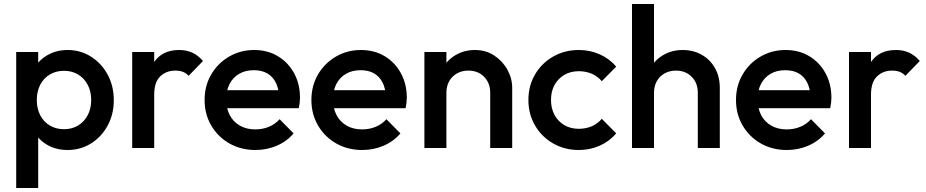

<svg xmlns="http://www.w3.org/2000/svg" viewBox="-20 -740 4629 960"><path d="M318 10Q263 10 220 -13.5Q177 -37 152.5 -78Q128 -119 128 -171V-309Q128 -361 153 -402Q178 -443 221 -466.5Q264 -490 318 -490Q383 -490 435.5 -456.5Q488 -423 518.5 -366.5Q549 -310 549 -239Q549 -169 518.5 -112.5Q488 -56 435.5 -23Q383 10 318 10ZM61 200V-480H171V-351L152 -234L171 -118V200ZM300 -94Q340 -94 370.5 -112.5Q401 -131 418.5 -164Q436 -197 436 -240Q436 -283 418.5 -316Q401 -349 370.5 -367.5Q340 -386 300 -386Q260 -386 229 -367.5Q198 -349 181 -316Q164 -283 164 -240Q164 -197 181 -164Q198 -131 229 -112.5Q260 -94 300 -94Z M641 0V-480H751V0ZM751 -267 713 -286Q713 -377 753.5 -433.5Q794 -490 876 -490Q912 -490 941 -477Q970 -464 995 -435L923 -361Q910 -375 894 -381Q878 -387 857 -387Q811 -387 781 -358Q751 -329 751 -267Z M1257 10Q1185 10 1127.5 -22.5Q1070 -55 1036.5 -112Q1003 -169 1003 -240Q1003 -311 1036 -367.5Q1069 -424 1125.5 -457Q1182 -490 1251 -490Q1318 -490 1369.5 -459Q1421 -428 1450.5 -374Q1480 -320 1480 -251Q1480 -239 1478.5 -226.5Q1477 -214 1474 -199H1080V-289H1417L1376 -253Q1374 -297 1359 -327Q1344 -357 1316.5 -373Q1289 -389 1249 -389Q1207 -389 1176 -371Q1145 -353 1128 -320.5Q1111 -288 1111 -243Q1111 -198 1129 -164Q1147 -130 1180 -111.5Q1213 -93 1256 -93Q1293 -93 1324.5 -106Q1356 -119 1378 -144L1448 -73Q1413 -32 1363 -11Q1313 10 1257 10Z M1791 10Q1719 10 1661.5 -22.5Q1604 -55 1570.5 -112Q1537 -169 1537 -240Q1537 -311 1570 -367.5Q1603 -424 1659.5 -457Q1716 -490 1785 -490Q1852 -490 1903.5 -459Q1955 -428 1984.5 -374Q2014 -320 2014 -251Q2014 -239 2012.5 -226.5Q2011 -214 2008 -199H1614V-289H1951L1910 -253Q1908 -297 1893 -327Q1878 -357 1850.5 -373Q1823 -389 1783 -389Q1741 -389 1710 -371Q1679 -353 1662 -320.5Q1645 -288 1645 -243Q1645 -198 1663 -164Q1681 -130 1714 -111.5Q1747 -93 1790 -93Q1827 -93 1858.5 -106Q1890 -119 1912 -144L1982 -73Q1947 -32 1897 -11Q1847 10 1791 10Z M2431 0V-277Q2431 -325 2400.5 -356Q2370 -387 2322 -387Q2290 -387 2265 -373Q2240 -359 2226 -334Q2212 -309 2212 -277L2169 -301Q2169 -356 2193 -398.5Q2217 -441 2259.5 -465.5Q2302 -490 2355 -490Q2409 -490 2451 -462.5Q2493 -435 2517 -391.5Q2541 -348 2541 -301V0ZM2102 0V-480H2212V0Z M2874 10Q2803 10 2745.5 -23Q2688 -56 2655 -113Q2622 -170 2622 -240Q2622 -311 2655 -367.5Q2688 -424 2745.5 -457Q2803 -490 2874 -490Q2930 -490 2978.5 -468.5Q3027 -447 3061 -407L2989 -334Q2968 -359 2938.5 -371.5Q2909 -384 2874 -384Q2833 -384 2801.5 -365.5Q2770 -347 2752.5 -315Q2735 -283 2735 -240Q2735 -198 2752.5 -165.5Q2770 -133 2801.5 -114.5Q2833 -96 2874 -96Q2909 -96 2938.5 -108.5Q2968 -121 2989 -146L3061 -73Q3027 -33 2978.5 -11.5Q2930 10 2874 10Z M3469 0V-277Q3469 -325 3438.5 -356Q3408 -387 3360 -387Q3328 -387 3303 -373Q3278 -359 3264 -334Q3250 -309 3250 -277L3207 -301Q3207 -356 3231 -398.5Q3255 -441 3297.5 -465.5Q3340 -490 3393 -490Q3447 -490 3489 -466Q3531 -442 3555 -399.5Q3579 -357 3579 -301V0ZM3140 0V-720H3250V0Z M3914 10Q3842 10 3784.5 -22.5Q3727 -55 3693.5 -112Q3660 -169 3660 -240Q3660 -311 3693 -367.5Q3726 -424 3782.5 -457Q3839 -490 3908 -490Q3975 -490 4026.5 -459Q4078 -428 4107.5 -374Q4137 -320 4137 -251Q4137 -239 4135.5 -226.5Q4134 -214 4131 -199H3737V-289H4074L4033 -253Q4031 -297 4016 -327Q4001 -357 3973.5 -373Q3946 -389 3906 -389Q3864 -389 3833 -371Q3802 -353 3785 -320.5Q3768 -288 3768 -243Q3768 -198 3786 -164Q3804 -130 3837 -111.5Q3870 -93 3913 -93Q3950 -93 3981.5 -106Q4013 -119 4035 -144L4105 -73Q4070 -32 4020 -11Q3970 10 3914 10Z M4225 0V-480H4335V0ZM4335 -267 4297 -286Q4297 -377 4337.5 -433.5Q4378 -490 4460 -490Q4496 -490 4525 -477Q4554 -464 4579 -435L4507 -361Q4494 -375 4478 -381Q4462 -387 4441 -387Q4395 -387 4365 -358Q4335 -329 4335 -267Z"/></svg>

Font: Outfit Thin Medium
Style: Regular
Weight: 500
Version: Version 1.100;gftools[0.9.27]